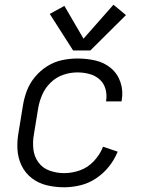

<svg xmlns="http://www.w3.org/2000/svg" viewBox="-20 -786 616 814"><path d="M252 8Q286 8 321 -0.5Q356 -9 387.5 -30Q419 -51 442 -80Q465 -109 479 -143L417 -164Q404 -131 378.5 -103.5Q353 -76 319.5 -64Q286 -52 252 -52Q220 -52 190.5 -62.5Q161 -73 143 -97.5Q125 -122 121.5 -153.5Q118 -185 124 -218L142 -328Q147 -357 159.5 -385.5Q172 -414 195.5 -436.5Q219 -459 248.5 -469Q278 -479 308 -479Q334 -479 358.5 -472.5Q383 -466 401.5 -450Q420 -434 427 -409.5Q434 -385 430 -359L429 -356H495L496 -361Q503 -400 491 -436.5Q479 -473 450.5 -497Q422 -521 384.5 -529.5Q347 -538 308 -538Q276 -538 243 -531Q210 -524 180.5 -505.5Q151 -487 128.5 -460Q106 -433 94 -401.5Q82 -370 77 -337L59 -227Q52 -190 54 -153Q56 -116 71.5 -84Q87 -52 115 -30.5Q143 -9 178.5 -0.5Q214 8 252 8ZM290 -572H363L514 -722L461 -766L334 -622L253 -761L191 -727Z"/></svg>

Font: Iosevka Sparkle Light
Style: Italic
Weight: 300
Italic angle: -9°
Designer: Belleve Invis
Foundry: Belleve Invis
Version: Version 4.5.0; ttfautohint (v1.8.3)